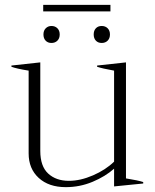

<svg xmlns="http://www.w3.org/2000/svg" viewBox="-20 -761 637 791"><path d="M435 -714H158V-741H435ZM192 -654Q207 -654 216.5 -644.5Q226 -635 226 -619Q226 -603 216.5 -593.5Q207 -584 192 -584Q177 -584 168 -593.5Q159 -603 159 -619Q159 -635 168.5 -644.5Q178 -654 192 -654ZM399 -654Q414 -654 423.5 -644.5Q433 -635 433 -619Q433 -603 423.5 -593.5Q414 -584 399 -584Q384 -584 375 -593.5Q366 -603 366 -619Q366 -635 375 -644.5Q384 -654 399 -654ZM570 -11V-5L450 7V-66Q414 -34 361.5 -12Q309 10 251 10Q181 10 139.5 -28Q98 -66 98 -129V-470Q48 -478 27 -486V-491L146 -504V-139Q146 -76 178.5 -46Q211 -16 264 -16Q311 -16 363 -38.5Q415 -61 450 -95V-470Q400 -479 380 -486V-491L499 -504V-26Q549 -18 570 -11Z"/></svg>

Font: Trirong ExtraLight
Style: Regular
Weight: 275
Designer: Katatrad Team
Foundry: CadsonDemak
Version: Version 1.001